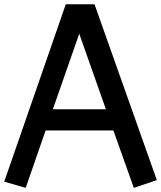

<svg xmlns="http://www.w3.org/2000/svg" viewBox="-48 -908 778 928"><path d="M-27.5 -30 270 -887.5H408.8L710 -37.5L598.8 0L500 -277.5H172.5L76.2 0ZM463.8 -380 335 -745 207.5 -380Z"/></svg>

Font: Abordage
Style: Regular
Weight: 400
Designer: Ange Degheest & Eugénie Bidaut
Foundry: Velvetyne Type Foundry
Version: Version 1.000;FEAKit 1.0